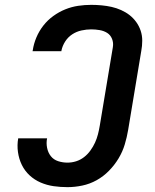

<svg xmlns="http://www.w3.org/2000/svg" viewBox="-20 -763 640 791"><path d="M258 8Q229 8 201 4Q173 0 147.5 -11Q122 -22 102 -40.5Q82 -59 70 -83.5Q58 -108 54 -136.5Q50 -165 55 -193H174Q170 -174 174 -154Q178 -134 189.5 -119.5Q201 -105 219.5 -99Q238 -93 258 -93Q276 -93 293.5 -98.5Q311 -104 326 -115.5Q341 -127 352.5 -143Q364 -159 371.5 -175.5Q379 -192 383.5 -209.5Q388 -227 391 -245L445 -569Q448 -587 441.5 -603Q435 -619 421.5 -627.5Q408 -636 390.5 -639Q373 -642 356 -642Q336 -642 315.5 -637.5Q295 -633 277.5 -621.5Q260 -610 248.5 -592Q237 -574 233 -554Q233 -553 233 -552.5Q233 -552 233 -552H114Q114 -553 114.5 -554Q115 -555 115 -556Q119 -583 130 -609Q141 -635 158.5 -657.5Q176 -680 199.5 -697Q223 -714 249 -724.5Q275 -735 302 -739Q329 -743 356 -743Q377 -743 398.5 -741Q420 -739 440 -734.5Q460 -730 479 -721.5Q498 -713 513.5 -701Q529 -689 541 -672.5Q553 -656 559.5 -636.5Q566 -617 566 -595.5Q566 -574 562 -553L508 -228Q503 -198 494 -168Q485 -138 468.5 -110.5Q452 -83 429 -59.5Q406 -36 378 -20.5Q350 -5 319 1.5Q288 8 258 8Z"/></svg>

Font: Iosevka Curly Extended
Style: Bold Italic
Weight: 700
Width: 7
Italic angle: -9°
Monospace: yes
Designer: Belleve Invis
Foundry: Belleve Invis
Version: Version 11.1.0; ttfautohint (v1.8.3)